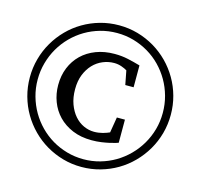

<svg xmlns="http://www.w3.org/2000/svg" viewBox="-110 -857 1058 1012"><g transform="rotate(15 418.5 -350.5)"><path d="M576.2 -138.2Q575.2 -137.7 563.2 -133.8Q551.3 -129.9 531.7 -125.5Q512.2 -121.1 487.1 -117.4Q461.9 -113.8 434.1 -113.8Q375 -113.8 329.3 -133.1Q283.7 -152.3 252.4 -184.8Q221.2 -217.3 205.1 -260Q189 -302.7 189 -350.1Q189 -401.9 206.5 -444.8Q224.1 -487.8 256.3 -519Q288.6 -550.3 334 -567.6Q379.4 -585 435.1 -585Q474.1 -585 508.5 -577.4Q543 -569.8 576.2 -560.1V-440.9H530.8L516.1 -517.1Q504.9 -524.4 485.6 -531.2Q466.3 -538.1 444.8 -538.1Q413.1 -538.1 383.3 -525.6Q353.5 -513.2 330.8 -489.3Q308.1 -465.3 294.4 -430.9Q280.8 -396.5 280.8 -352.1Q280.8 -306.2 293.9 -270.5Q307.1 -234.9 328.6 -210.2Q350.1 -185.5 377.9 -172.9Q405.8 -160.2 435.1 -160.2Q447.3 -160.2 459.5 -161.9Q471.7 -163.6 482.4 -166.5Q493.2 -169.4 502.4 -172.9Q511.7 -176.3 518.1 -179.2L532.2 -264.2H576.2ZM759.8 -350.1Q759.8 -397.5 747.6 -441.4Q735.4 -485.4 713.4 -523.4Q691.4 -561.5 660.4 -593.3Q629.4 -625 591.3 -647.5Q553.2 -669.9 509.8 -682.4Q466.3 -694.8 418.9 -694.8Q371.6 -694.8 327.9 -682.4Q284.2 -669.9 246.3 -647.5Q208.5 -625 177.2 -593.5Q146 -562 123.8 -523.7Q101.6 -485.4 89.4 -441.4Q77.1 -397.5 77.1 -350.1Q77.1 -302.7 89.4 -259Q101.6 -215.3 123.8 -177Q146 -138.7 177 -107.2Q208 -75.7 245.8 -53.2Q283.7 -30.8 327.4 -18.3Q371.1 -5.9 418 -5.9Q464.8 -5.9 508.5 -18.3Q552.2 -30.8 590.1 -53.2Q627.9 -75.7 659.2 -107.2Q690.4 -138.7 712.9 -177Q735.4 -215.3 747.6 -259Q759.8 -302.7 759.8 -350.1ZM803.2 -351.1Q803.2 -297.9 789.6 -248.5Q775.9 -199.2 750.7 -156.2Q725.6 -113.3 690.4 -77.6Q655.3 -42 612.5 -16.8Q569.8 8.3 520.5 22.2Q471.2 36.1 418 36.1Q365.2 36.1 316.4 22.2Q267.6 8.3 224.9 -16.8Q182.1 -42 147 -77.4Q111.8 -112.8 86.7 -155.8Q61.5 -198.7 47.9 -248Q34.2 -297.4 34.2 -350.1Q34.2 -403.3 47.9 -452.6Q61.5 -502 86.7 -544.9Q111.8 -587.9 146.7 -623.3Q181.6 -658.7 224.4 -683.8Q267.1 -709 316.4 -722.9Q365.7 -736.8 418.9 -736.8Q472.7 -736.8 522 -722.7Q571.3 -708.5 614 -683.1Q656.7 -657.7 691.7 -622.3Q726.6 -586.9 751.5 -543.9Q776.4 -501 789.8 -452.1Q803.2 -403.3 803.2 -351.1Z"/></g></svg>

Font: Charis SIL Viet
Style: Regular
Weight: 400
Foundry: SIL International
Version: Version 5.000